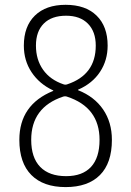

<svg xmlns="http://www.w3.org/2000/svg" viewBox="-20 -760 540 790"><path d="M239.3 -362.3Q108.4 -318.4 108.4 -184.6Q108.4 -111.3 145.5 -73.2Q182.6 -35.2 252 -35.2Q319.3 -35.2 354.5 -73.2Q389.6 -111.3 389.6 -184.6Q389.6 -318.4 255.9 -362.3Q248 -365.2 239.3 -362.3ZM127.9 -572.3Q127.9 -514.6 157.2 -473.1Q186.5 -431.6 241.2 -413.1Q249 -410.2 256.8 -413.1Q374 -452.1 374 -572.3Q374 -629.9 341.8 -662.6Q309.6 -695.3 252 -695.3Q192.4 -695.3 160.2 -663.1Q127.9 -630.9 127.9 -572.3ZM59.6 -184.6Q59.6 -329.1 198.2 -385.7Q199.2 -385.7 199.2 -387.7Q199.2 -388.7 197.3 -388.7Q141.6 -415 109.9 -462.9Q78.1 -510.7 78.1 -572.3Q78.1 -651.4 123.5 -695.8Q168.9 -740.2 250 -740.2Q332 -740.2 377.4 -695.8Q422.9 -651.4 422.9 -572.3Q422.9 -511.7 391.6 -464.4Q360.4 -417 302.7 -391.6Q300.8 -391.6 300.8 -389.6Q300.8 -388.7 301.8 -388.7Q368.2 -362.3 404.3 -309.6Q440.4 -256.8 440.4 -184.6Q440.4 -88.9 391.1 -39.6Q341.8 9.8 250 9.8Q158.2 9.8 108.9 -40Q59.6 -89.8 59.6 -184.6Z"/></svg>

Font: Rounded Mgen+ 2m light
Style: Regular
Weight: 200
Designer: [Source Han Sans]
Ryoko NISHIZUKA  (kana & ideographs); Paul D. Hunt (Latin, Greek & Cyrillic); Wenlong ZHANG  (bopomofo
Version: Version 1.059.20150602